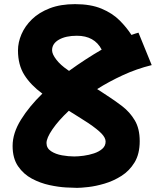

<svg xmlns="http://www.w3.org/2000/svg" viewBox="-20 -831 792 929"><path d="M353 78Q336 78 299.5 76Q263 74 219 64.5Q175 55 134.5 33.5Q94 12 67.5 -26.5Q41 -65 41 -125Q41 -187 81.5 -252Q122 -317 185 -378Q129 -419 98 -468Q67 -517 67 -587Q67 -626 84 -665.5Q101 -705 135 -738Q169 -771 221 -791Q273 -811 343 -811Q419 -811 471.5 -789Q524 -767 558.5 -732.5Q593 -698 616 -662Q635 -669 650 -673L714 -516Q641 -498 574 -467Q507 -436 450 -400Q461 -393 472.5 -385.5Q484 -378 496 -370Q535 -345 571.5 -317Q608 -289 632 -249Q656 -209 656 -148Q656 -86 631 -45Q606 -4 567 20.5Q528 45 485.5 57.5Q443 70 407 74Q371 78 353 78ZM307 -493Q311 -490 314 -488Q354 -517 394 -543Q434 -569 472 -591Q437 -658 352 -658Q298 -658 265 -639Q232 -620 232 -588Q232 -569 252.5 -542.5Q273 -516 307 -493ZM205 -139Q205 -114 227 -99.5Q249 -85 280 -79.5Q311 -74 339 -74Q359 -74 385 -77.5Q411 -81 435 -89Q459 -97 475 -111Q491 -125 491 -146Q491 -164 471.5 -184.5Q452 -205 408 -235Q385 -250 361 -265L313 -295Q262 -247 233.5 -205Q205 -163 205 -139Z"/></svg>

Font: Mochiy Pop One
Style: Regular
Weight: 400
Designer: FONTDASU
Foundry: FONTDASU / Google Inc. / Adobe
Version: Version 2.000